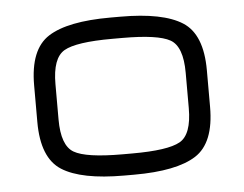

<svg xmlns="http://www.w3.org/2000/svg" viewBox="-40 -498 693 545"><g transform="rotate(-5 306.5 -225.0)"><path d="M321.3 0H293Q170.9 0 115.7 -35.2Q60.5 -70.3 60.5 -172.9V-277.3Q60.5 -379.9 115.7 -415Q170.9 -450.2 293 -450.2H321.3Q442.4 -450.2 497.6 -415Q552.7 -379.9 552.7 -277.3V-172.9Q552.7 -70.3 497.6 -35.2Q442.4 0 321.3 0ZM293 -60.5H321.3Q422.9 -60.5 457.5 -80.1Q492.2 -99.6 492.2 -174.8V-275.4Q492.2 -350.6 457.5 -370.1Q422.9 -389.6 321.3 -389.6H293Q189.5 -389.6 155.3 -369.6Q121.1 -349.6 121.1 -275.4V-174.8Q121.1 -100.6 155.3 -80.6Q189.5 -60.5 293 -60.5Z"/></g></svg>

Font: Jura
Style: Medium
Weight: 500
Version: Version 2.6.1